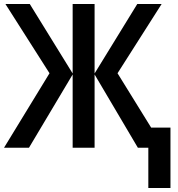

<svg xmlns="http://www.w3.org/2000/svg" viewBox="-22 -734 882 954"><path d="M781 -714H660L448 -369V-714H339V-369L126 -714H5L224 -370L-2 0H122L339 -364V0H448V-364L663 0H715V200H825V-100H729L562 -370Z"/></svg>

Font: Noto Sans UI SemiCondensed Medium
Style: Regular
Weight: 500
Width: 4
Designer: Monotype Design Team
Foundry: Monotype Imaging Inc.
Version: Version 1.901